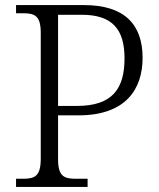

<svg xmlns="http://www.w3.org/2000/svg" viewBox="-20 -734 625 754"><path d="M43 0H324V-32H278C232 -32 208 -41 208 -109V-281H288C475 -281 540 -385 540 -507C540 -637 470 -714 310 -714H43V-682H70C117 -682 140 -672 140 -605V-111C140 -42 117 -32 70 -32H43ZM282 -318H208V-676H301C422 -676 469 -618 469 -505C469 -386 422 -318 282 -318Z"/></svg>

Font: Noto Serif Devanagari Light
Style: Regular
Weight: 300
Designer: Universal Thirst, Indian Type Foundry and the Monotype Design Team
Foundry: Monotype Imaging Inc.
Version: Version 2.004